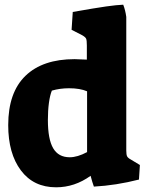

<svg xmlns="http://www.w3.org/2000/svg" viewBox="-20 -785 629 818"><path d="M15 -252Q15 -391 88.5 -462Q162 -533 298 -533Q306 -533 350 -531V-591Q350 -613 347 -620Q344 -627 330 -635L285 -658L290 -734Q386 -751 432 -757.5Q478 -764 505 -765Q514 -742 518 -713V-144Q518 -126 521.5 -119Q525 -112 538 -105L576 -82L572 -20Q474 5 380 10Q373 -9 366 -36Q298 13 219 13Q123 13 69 -59Q15 -131 15 -252ZM351 -137V-396Q321 -409 274 -409Q236 -409 201 -399Q193 -380 188.5 -347Q184 -314 184 -274Q184 -192 206.5 -153.5Q229 -115 277 -115Q310 -115 351 -137Z"/></svg>

Font: Suez One
Style: Regular
Weight: 400
Version: Version 1.000